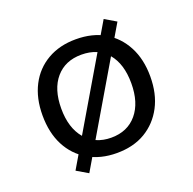

<svg xmlns="http://www.w3.org/2000/svg" viewBox="-109 -651 812 809"><g transform="rotate(-20 297.5 -246.0)"><path d="M297 9Q224 9 169.5 -23Q115 -55 85.5 -112Q56 -169 56 -247Q56 -324 85.5 -381Q115 -438 169.5 -469.5Q224 -501 297 -501Q372 -501 425.5 -469.5Q479 -438 509 -381Q539 -324 539 -247Q539 -169 509 -112Q479 -55 425.5 -23Q372 9 297 9ZM297 -60Q370 -60 412 -110Q454 -160 454 -247Q454 -334 412.5 -383Q371 -432 297 -432Q224 -432 182 -383Q140 -334 140 -247Q140 -160 182.5 -110Q225 -60 297 -60ZM158 49 107 19 437 -541 488 -511Z"/></g></svg>

Font: Nunito Sans 9pt
Style: Regular
Weight: 400
Version: Version 3.101;gftools[0.9.27]